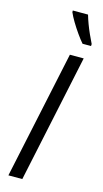

<svg xmlns="http://www.w3.org/2000/svg" viewBox="-143 -991 556 1035"><g transform="rotate(15 135.5 -474.0)"><path d="M21 0 172.9 -713.9H250L98.6 0ZM223.6 -788.6Q207.5 -807.1 188.2 -834.5Q168.9 -861.8 152.1 -889.9Q135.3 -918 126.5 -939V-948.2H211.4Q218.3 -924.3 227.8 -898.9Q237.3 -873.5 248.5 -848.6Q259.8 -823.7 271.5 -799.8L271 -788.6Z"/></g></svg>

Font: Open Sans SemiCondensed
Style: Italic
Weight: 400
Width: 4
Italic angle: -12°
Designer: Monotype Design Team
Foundry: Monotype Imaging Inc.
Version: Version 3.000